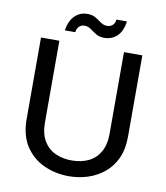

<svg xmlns="http://www.w3.org/2000/svg" viewBox="-94 -945 890 1030"><g transform="rotate(10 351.0 -430.5)"><path d="M194 -760Q203 -814 231 -841Q259 -868 299 -868Q326 -868 344 -857Q362 -846 377.5 -834.5Q393 -823 414 -823Q430 -823 442 -833Q454 -843 457 -865H514Q507 -811 478.5 -784Q450 -757 409 -757Q382 -757 363.5 -768.5Q345 -780 329.5 -791.5Q314 -803 294 -803Q278 -803 266 -792.5Q254 -782 251 -760ZM75 -700H175V-255Q175 -195 198 -155.5Q221 -116 261 -97.5Q301 -79 351 -79Q402 -79 441.5 -97.5Q481 -116 504 -155.5Q527 -195 527 -255V-700H627V-257Q627 -189 604.5 -139.5Q582 -90 542.5 -57.5Q503 -25 453.5 -9Q404 7 350 7Q278 7 215 -21.5Q152 -50 113.5 -108.5Q75 -167 75 -257Z"/></g></svg>

Font: Albert Sans Medium
Style: Regular
Weight: 500
Designer: Andreas Rasmussen
Foundry: a.Foundry
Version: Version 1.025